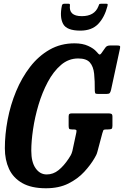

<svg xmlns="http://www.w3.org/2000/svg" viewBox="-20 -995 663 1028"><path d="M365.5 -388H560Q571 -388 576.5 -385.2Q582 -382.5 582 -370.5V-321.5Q582 -308 577 -305Q572 -302 558 -302H548.5Q535.5 -302 533.2 -297.2Q531 -292.5 528 -282L502 -184.5Q499 -172.5 495.2 -165Q491.5 -157.5 486.5 -149Q465.5 -112.5 431 -75Q396.5 -37.5 346 -12.2Q295.5 13 226 13Q148 13 99.2 -14.8Q50.5 -42.5 28.2 -90.8Q6 -139 6 -201Q6 -275.5 21 -354.5Q36 -433.5 66.2 -506.2Q96.5 -579 141.2 -637Q186 -695 245.5 -729Q305 -763 379 -763Q422 -763 452 -749.2Q482 -735.5 496.5 -718.5Q508 -704.5 513 -703Q518 -701.5 528.5 -718L544.5 -740.5Q552 -751.5 569.5 -751.5H607.5Q619 -751.5 621.8 -748.8Q624.5 -746 622.5 -736L574.5 -513.5Q571.5 -501.5 567.5 -496.8Q563.5 -492 550 -492H505.5Q492 -492 490 -496Q488 -500 487.5 -510Q488 -561.5 484 -600.2Q480 -639 461.2 -660.5Q442.5 -682 398.5 -682Q347 -682 306.5 -647.2Q266 -612.5 236 -556.2Q206 -500 186.2 -433.8Q166.5 -367.5 157 -302.8Q147.5 -238 147.5 -188Q147.5 -127 170.8 -94Q194 -61 230 -61Q265 -61 293.5 -84Q322 -107 347.5 -145.5Q354 -155.5 358.8 -163.8Q363.5 -172 367.5 -186.5L388.5 -284.5Q391 -296 388 -299Q385 -302 373 -302H365Q352 -302 349.8 -306.5Q347.5 -311 347.5 -323V-371.5Q347.5 -382 351.8 -385Q356 -388 365.5 -388ZM410 -831Q337 -831 317.8 -867.2Q298.5 -903.5 311.5 -965.5Q313.5 -975 325 -975H347Q355.5 -975 354.5 -967Q347 -908.5 418 -908.5Q486 -908.5 506.5 -960.5Q509.5 -967.5 510.8 -971.2Q512 -975 521 -975H548Q555.5 -975 556.2 -972.8Q557 -970.5 555.5 -963Q540 -902.5 505.8 -866.8Q471.5 -831 410 -831Z"/></svg>

Font: Besley* Condensed Semi
Style: Italic
Weight: 600
Width: 3
Italic angle: -13°
Designer: Owen Earl
Foundry: indestructible type*
Version: Version 3.000; ttfautohint (v1.8.3)